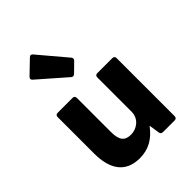

<svg xmlns="http://www.w3.org/2000/svg" viewBox="-230 -906 1030 1030"><g transform="rotate(-45 285.0 -391.0)"><path d="M336.9 -629.9 204.1 -787.1C197.3 -794.9 189.5 -796.9 181.6 -789.1L105.5 -715.8C97.7 -708 98.6 -700.2 106.4 -693.4L262.7 -556.6C269.5 -550.8 278.3 -550.8 285.2 -557.6L335.9 -607.4C342.8 -614.3 342.8 -623 336.9 -629.9ZM360.4 -457V-196.3C360.4 -140.6 312.5 -111.3 272.5 -111.3C227.5 -111.3 205.1 -131.8 205.1 -198.2V-457C205.1 -466.8 199.2 -472.7 189.5 -472.7H75.2C65.4 -472.7 59.6 -466.8 59.6 -457V-179.7C59.6 -62.5 106.4 11.7 215.8 11.7C284.2 11.7 333 -18.6 374 -73.2H376L384.8 -14.6C385.7 -5.9 391.6 0 401.4 0H491.2C501 0 506.8 -5.9 506.8 -15.6V-457C506.8 -466.8 501 -472.7 491.2 -472.7H376C366.2 -472.7 360.4 -466.8 360.4 -457Z"/></g></svg>

Font: Ed Sans Neue
Style: Bold
Weight: 700
Designer: Stephen Hutchings
Version: Version 1.004;PS 001.004;hotconv 1.0.88;makeotf.lib2.5.64775